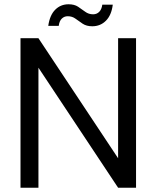

<svg xmlns="http://www.w3.org/2000/svg" viewBox="-20 -879 733 899"><path d="M76 0V-700H160L533 -138V-700H617V0H533L160 -562V0ZM412 -756Q385 -756 367 -768Q349 -780 333.5 -791.5Q318 -803 297 -803Q281 -803 269.5 -792Q258 -781 255 -758H206Q213 -808 238.5 -833.5Q264 -859 301 -859Q328 -859 345.5 -847.5Q363 -836 379 -824Q395 -812 416 -812Q433 -812 444.5 -823.5Q456 -835 459 -857H508Q502 -808 476 -782Q450 -756 412 -756Z"/></svg>

Font: DM Sans 11pt
Style: Regular
Weight: 400
Version: Version 4.004;gftools[0.9.30]